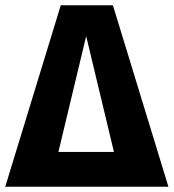

<svg xmlns="http://www.w3.org/2000/svg" viewBox="-31 -713 663 733"><path d="M612 0H-11L201 -693H400ZM192 -133H404L298 -575Z"/></svg>

Font: Fira Mono
Style: Bold
Weight: 700
Monospace: yes
Designer: Carrois Corporate & Edenspiekermann AG
Foundry: Carrois Corporate GbR & Edenspiekermann AG
Version: Version 3.206